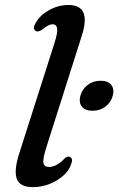

<svg xmlns="http://www.w3.org/2000/svg" viewBox="-20 -738 473 768"><path d="M307.5 -596 165.5 -149Q150.5 -101.5 153.8 -85.8Q157 -70 176.5 -70Q191.5 -70 208.5 -79.8Q225.5 -89.5 238.5 -104.5Q250 -114.5 259.5 -110.5Q274.5 -104 263.5 -78.5Q255.5 -55 232.5 -34.8Q209.5 -14.5 177.8 -2Q146 10.5 111.5 10.5Q59 10.5 47 -23Q35 -56.5 57.5 -126L197 -563Q211.5 -608.5 208.5 -624.8Q205.5 -641 190 -641Q175 -641 151.5 -621.5Q133.5 -608.5 123.5 -613.5Q108 -622.5 124 -648.5Q141.5 -678.5 177.5 -698.2Q213.5 -718 254 -718Q346.5 -718 307.5 -596ZM350.5 -295Q320.5 -295 307.5 -311.5Q294.5 -328 301.5 -355Q308.5 -381.5 330.5 -398.2Q352.5 -415 382.5 -415Q412.5 -415 425.2 -398.2Q438 -381.5 431 -355Q424 -328.5 402.2 -311.8Q380.5 -295 350.5 -295Z"/></svg>

Font: Fraunces 9pt Soft
Style: Italic
Weight: 400
Italic angle: -16°
Version: Version 1.000;[0bf87f6ff]